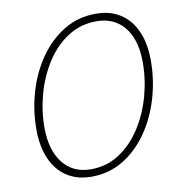

<svg xmlns="http://www.w3.org/2000/svg" viewBox="-84 -821 841 906"><g transform="rotate(-10 337.0 -368.0)"><path d="M282.5 9Q214.5 9 165.5 -22.8Q116.5 -54.5 90.2 -114Q64 -173.5 64 -255.5Q64 -348.5 90 -436Q116 -523.5 164.8 -593Q213.5 -662.5 281.8 -703.8Q350 -745 434.5 -745Q502.5 -745 551.2 -713.8Q600 -682.5 626.2 -623.8Q652.5 -565 652.5 -482.5Q652.5 -390 626.5 -302Q600.5 -214 551.8 -144Q503 -74 435 -32.5Q367 9 282.5 9ZM285.5 -26Q361.5 -26 422 -65.5Q482.5 -105 525.2 -170.8Q568 -236.5 590.8 -317.5Q613.5 -398.5 613.5 -481Q613.5 -552.5 591.8 -603.8Q570 -655 529 -682.2Q488 -709.5 431 -709.5Q355.5 -709.5 294.8 -670.5Q234 -631.5 191.2 -566Q148.5 -500.5 125.8 -420.2Q103 -340 103 -257.5Q103 -150 151.5 -88Q200 -26 285.5 -26Z"/></g></svg>

Font: Epilogue ExtraLight
Style: Italic
Weight: 250
Italic angle: -12°
Designer: Tyler Finck
Foundry: Etcetera Type Co
Version: Version 2.112